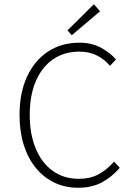

<svg xmlns="http://www.w3.org/2000/svg" viewBox="-20 -872 640 904"><path d="M348 12Q287 12 236.5 -12Q186 -36 149 -81Q112 -126 92 -189Q72 -252 72 -331Q72 -435 107.5 -511.5Q143 -588 206.5 -629.5Q270 -671 354 -671Q412 -671 456 -647Q500 -623 526 -592L498 -562Q472 -593 436 -611Q400 -629 354 -629Q282 -629 229.5 -592.5Q177 -556 148.5 -489.5Q120 -423 120 -331Q120 -240 148.5 -172Q177 -104 229 -67Q281 -30 352 -30Q403 -30 442.5 -50.5Q482 -71 517 -111L544 -82Q507 -39 460 -13.5Q413 12 348 12ZM318 -706 298 -729 422 -852 451 -819Z"/></svg>

Font: Source Code Pro ExtraLight Light
Style: Regular
Weight: 300
Monospace: yes
Version: Version 1.018;hotconv 1.0.116;makeotfexe 2.5.65601